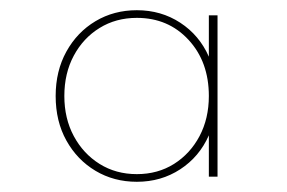

<svg xmlns="http://www.w3.org/2000/svg" viewBox="-20 -860 563 376"><path d="M248 -504Q203 -504 167 -525.5Q131 -547 110 -584.8Q89 -622.5 89 -672Q89 -721 110 -759Q131 -797 167 -818.5Q203 -840 248 -840Q295.5 -840 333 -815.5Q370.5 -791 389 -749V-830H406V-514H389V-595Q370.5 -553 333 -528.5Q295.5 -504 248 -504ZM248 -519Q289 -519 320.8 -539Q352.5 -559 370.8 -593.5Q389 -628 389 -672Q389 -739 349.2 -782Q309.5 -825 248 -825Q207 -825 175 -805.2Q143 -785.5 124.5 -751Q106 -716.5 106 -672Q106 -628 124.5 -593.5Q143 -559 175 -539Q207 -519 248 -519Z"/></svg>

Font: Spartan Thin Thin
Style: Regular
Weight: 250
Version: Version 1.004